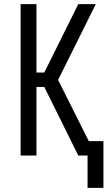

<svg xmlns="http://www.w3.org/2000/svg" viewBox="-20 -755 540 932"><path d="M405 157V0H360L195 -333H157V0H80V-735H157V-403H195L360 -735H445L262 -367L411 -70H482V157Z"/></svg>

Font: Iosevka Term
Style: Regular
Weight: 400
Monospace: yes
Designer: Belleve Invis
Foundry: Belleve Invis
Version: Version 30.0.1